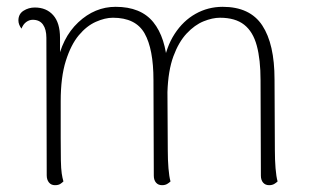

<svg xmlns="http://www.w3.org/2000/svg" viewBox="-20 -534 913 563"><path d="M786 -94Q786 -65 788 -40.5Q790 -16 794 -2Q790 2 784 5.5Q778 9 769 9Q758 9 751.5 1.5Q745 -6 745 -19L744 -299Q744 -359 733 -400Q722 -441 696 -461.5Q670 -482 625 -482Q603 -482 577 -471.5Q551 -461 527.5 -436Q504 -411 488.5 -369Q473 -327 471 -264L472 -94Q472 -65 474 -40.5Q476 -16 480 -2Q476 2 470 5.5Q464 9 455 9Q444 9 437.5 1.5Q431 -6 431 -19L430 -299Q430 -390 404 -436Q378 -482 311 -482Q288 -482 261 -470Q234 -458 211 -430.5Q188 -403 173 -355.5Q158 -308 158 -237Q158 -172 158 -130Q158 -88 158.5 -63.5Q159 -39 161 -25.5Q163 -12 166 -2Q162 2 156.5 5.5Q151 9 141 9Q130 9 123.5 1Q117 -7 117 -20L116 -423Q116 -448 106 -462Q96 -476 76 -476Q66 -476 57 -469.5Q48 -463 43 -450Q34 -462 34 -474Q34 -493 49 -502.5Q64 -512 82 -512Q116 -512 136 -489.5Q156 -467 156 -423V-333L147 -344Q161 -423 209.5 -468.5Q258 -514 319 -514Q393 -514 429.5 -469Q466 -424 471 -340L459 -343Q467 -396 492 -434.5Q517 -473 553.5 -493.5Q590 -514 633 -514Q713 -514 749 -459.5Q785 -405 785 -301Z"/></svg>

Font: Arima ExtraLight
Style: Regular
Weight: 250
Designer: Joana Correia and Natanael Gama
Foundry: NDISCOVER
Version: Version 1.101;gftools[0.9.23]